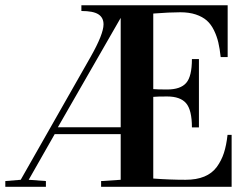

<svg xmlns="http://www.w3.org/2000/svg" viewBox="-37 -717 962 737"><path d="M551.3 -665V-375Q565.9 -373.5 604.5 -373.5Q655.8 -373.5 677.7 -398.7Q699.7 -423.8 699.7 -490.2H726.6V-228H699.7Q699.7 -294.4 677.5 -320.6Q655.3 -346.7 604.5 -346.7Q566.9 -346.7 551.3 -345.2V-31.7Q613.8 -26.9 675.3 -26.9Q717.3 -26.9 747.3 -39.3Q777.3 -51.8 795.2 -76.2Q813 -100.6 822.5 -129.9Q832 -159.2 836.4 -199.2H852.1V0H351.1V-22L426.3 -26.9V-202.1H172.9L73.2 -26.9L139.2 -22V0H-16.6V-22L42.5 -26.9L310.5 -498Q360.4 -585.9 360.4 -623.5Q360.4 -649.4 340.6 -662.1Q320.8 -674.8 275.4 -674.8V-696.8H836.9V-498H810.1Q806.6 -530.3 801 -554.2Q795.4 -578.1 784.2 -601.1Q772.9 -624 756.6 -638.4Q740.2 -652.8 714.6 -661.4Q689 -669.9 655.3 -669.9Q613.8 -669.9 551.3 -665ZM185.1 -228.5H426.3V-648.4Z"/></svg>

Font: VidalokaRegular
Style: Regular
Weight: 400
Designer: Cyreal (www.cyreal.org)
Foundry: Cyreal (www.cyreal.org)
Version: Version 1.000